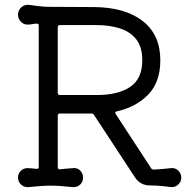

<svg xmlns="http://www.w3.org/2000/svg" viewBox="-20 -750 773 788"><path d="M682 -60Q699 -62 711.5 -50Q724 -38 724 -21Q724 -4 711.5 7.5Q699 19 682 18Q678 17 649.5 14Q621 11 595 11Q556 11 534 -22L366 -278Q363 -284 355 -284H226Q217 -284 217 -275V-64Q217 -55 226 -55Q240 -57 253.5 -58Q267 -59 280 -60Q297 -62 309 -50Q321 -38 321 -21Q321 -4 309 7.5Q297 19 280 18Q251 15 229.5 13.5Q208 12 188 12Q168 12 146.5 13.5Q125 15 96 18Q79 19 66.5 7.5Q54 -4 54 -21Q54 -38 65.5 -49Q77 -60 93 -60Q101 -60 110.5 -59Q120 -58 130 -57H132Q139 -57 139 -65V-645Q139 -653 132 -653Q122 -653 112.5 -651Q103 -649 93 -649Q77 -649 65.5 -661Q54 -673 54 -689Q54 -708 67.5 -720Q81 -732 99 -730Q119 -727 141 -724.5Q163 -722 183 -722L366 -721Q494 -720 566 -663.5Q638 -607 638 -503Q638 -413 588.5 -362Q539 -311 460 -293Q449 -291 455 -282L600 -60Q603 -54 612 -54Q629 -55 647.5 -56.5Q666 -58 682 -60ZM377 -647H226Q217 -647 217 -638V-369Q217 -360 226 -360H377Q465 -360 514.5 -393.5Q564 -427 564 -503Q564 -558 538.5 -589.5Q513 -621 470.5 -634Q428 -647 377 -647Z"/></svg>

Font: Kiwi Maru
Style: Regular
Weight: 400
Designer: Hiroki-Chan
Version: Version 1.100